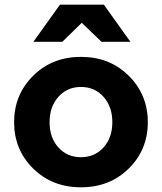

<svg xmlns="http://www.w3.org/2000/svg" viewBox="-20 -789 688 817"><path d="M191 -269Q191 -203 228.5 -161.5Q266 -120 324.5 -120Q383 -120 420.5 -161.5Q458 -203 458 -269Q458 -335 420.5 -377Q383 -419 324.5 -419Q266 -419 228.5 -377Q191 -335 191 -269ZM609 -269Q609 -152 528 -72Q447 8 324.5 8Q202 8 121 -72Q40 -152 40 -269Q40 -386 121 -466.5Q202 -547 324.5 -547Q447 -547 528 -466.5Q609 -386 609 -269ZM245 -611H122L235 -769H422L535 -611H412L328 -692Z"/></svg>

Font: Montserrat Alternates
Style: Bold
Weight: 700
Version: Version 2.001